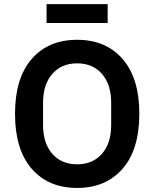

<svg xmlns="http://www.w3.org/2000/svg" viewBox="-20 -904 752 936"><path d="M207 -792V-883.8H504.9V-792ZM577.6 -81.5Q496.1 12.2 356 12.2Q215.8 12.2 134.5 -81.5Q53.2 -175.3 53.2 -349.1Q53.2 -522.9 134.5 -616.5Q215.8 -710 356 -710Q496.1 -710 577.6 -616.5Q659.2 -522.9 659.2 -349.1Q659.2 -175.3 577.6 -81.5ZM522 -294.9V-402.8Q522 -492.2 477.1 -543.7Q432.1 -595.2 356 -595.2Q279.8 -595.2 234.9 -543.7Q189.9 -492.2 189.9 -402.8V-294.9Q189.9 -205.6 234.9 -154.3Q279.8 -103 356 -103Q432.1 -103 477.1 -154.3Q522 -205.6 522 -294.9Z"/></svg>

Font: Anuphan SemiBold
Style: Bold
Weight: 600
Designer: Mike Abbink, Paul van der Laan, Pieter van Rosmalen, Mint Tantisuwanna
Foundry: Bold Monday; Cadson Demak
Version: Version 3.002;hotconv 1.0.109;makeotfexe 2.5.65596